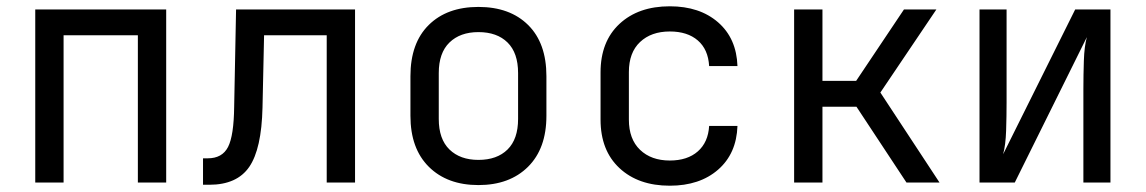

<svg xmlns="http://www.w3.org/2000/svg" viewBox="-20 -580 3640 610"><path d="M92 0V-550H508V0H418V-468H182V0Z M625 7V-77H640Q686 -77 704.5 -113Q723 -149 724 -242L730 -550H1108V0H1018V-468H819L814 -238Q811 -107 772 -50Q733 7 645 7Z M1500 8Q1401 8 1342.5 -50Q1284 -108 1284 -212V-338Q1284 -443 1342 -500.5Q1400 -558 1500 -558Q1600 -558 1658 -500.5Q1716 -443 1716 -338V-212Q1716 -108 1657.5 -50Q1599 8 1500 8ZM1500 -72Q1559 -72 1592.5 -105Q1626 -138 1626 -202V-348Q1626 -412 1592.5 -445Q1559 -478 1500 -478Q1442 -478 1408 -445Q1374 -412 1374 -348V-202Q1374 -138 1408 -105Q1442 -72 1500 -72Z M2108 10Q2008 10 1948 -46Q1888 -102 1888 -200V-350Q1888 -448 1948 -504Q2008 -560 2108 -560Q2203 -560 2261.5 -509Q2320 -458 2323 -370H2233Q2230 -423 2197 -451.5Q2164 -480 2108 -480Q2049 -480 2013.5 -446.5Q1978 -413 1978 -351V-200Q1978 -138 2013.5 -104Q2049 -70 2108 -70Q2164 -70 2197 -99Q2230 -128 2233 -180H2323Q2320 -92 2261.5 -41Q2203 10 2108 10Z M2503 0V-550H2593V-323H2700L2852 -550H2955L2777 -286L2965 0H2860L2701 -241H2593V0Z M3092 0V-550H3178V-254Q3178 -211 3176.5 -165Q3175 -119 3167 -90L3396 -550H3508V0H3422V-297Q3422 -341 3423.5 -387Q3425 -433 3433 -462L3204 0Z"/></svg>

Font: JetBrainsMono NFM
Style: Regular
Weight: 400
Monospace: yes
Designer: Philipp Nurullin, Konstantin Bulenkov
Foundry: JetBrains
Version: Version 2.304; ttfautohint (v1.8.4.7-5d5b);Nerd Fonts 3.3.0